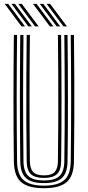

<svg xmlns="http://www.w3.org/2000/svg" viewBox="-20 -984 462 1011"><path d="M211.4 7Q127.6 7 90.8 -25.7Q54.1 -58.5 53 -133.8Q52 -215.1 51.5 -297.7Q50.9 -380.3 51 -463.8Q51.1 -547.3 51.6 -631.4Q52.1 -715.5 53 -800H69.9Q69.1 -720.4 68.4 -638Q67.8 -555.7 67.8 -471.7Q67.8 -387.8 68.3 -303.1Q68.9 -218.5 69.9 -134.1Q70.7 -65.1 104 -35.8Q137.4 -6.4 211.4 -6.4Q285.1 -6.4 318.4 -35.7Q351.7 -64.9 352.5 -134.1Q353.7 -216.3 354.1 -299.3Q354.6 -382.2 354.6 -465.5Q354.6 -548.9 354 -632.7Q353.4 -716.5 352.5 -800H369.4Q370.7 -688.5 371.2 -577.8Q371.7 -467.2 371.3 -356.4Q370.9 -245.6 369.4 -133.8Q368.3 -58.5 331.6 -25.7Q294.9 7 211.4 7ZM211.4 -19.9Q145.5 -19.9 116.5 -46.5Q87.6 -73.1 86.8 -134.3Q85.8 -217.5 85.2 -300.5Q84.7 -383.5 84.7 -466.6Q84.7 -549.7 85.3 -633Q86 -716.3 86.8 -800H103.6Q102.8 -719.6 102.2 -637Q101.6 -554.4 101.6 -470.6Q101.6 -386.9 102.1 -302.7Q102.6 -218.5 103.6 -134.4Q104.4 -80 129.6 -56.8Q154.7 -33.6 211.4 -33.6Q267.8 -33.6 292.9 -56.8Q317.9 -80 318.7 -134.4Q319.9 -216.7 320.4 -299.6Q320.8 -382.5 320.8 -465.8Q320.8 -549.2 320.2 -632.7Q319.6 -716.3 318.7 -800H335.6Q336.5 -716.1 337.1 -633.1Q337.7 -550.1 337.7 -467.2Q337.7 -384.3 337.3 -301.2Q336.9 -218.1 335.6 -134.3Q334.8 -73.1 305.9 -46.5Q277 -19.9 211.4 -19.9ZM211.4 -47.1Q163.7 -47.1 142.4 -67.3Q121.1 -87.6 120.5 -134.7Q119 -245.7 118.6 -356.2Q118.2 -466.8 118.8 -577.6Q119.4 -688.4 120.5 -800H137.4Q136.6 -720.2 136 -637.7Q135.4 -555.1 135.4 -471.2Q135.4 -387.3 135.9 -302.9Q136.4 -218.5 137.4 -135Q137.9 -95.8 154.7 -78.2Q171.6 -60.5 211.4 -60.5Q251 -60.5 267.7 -78.2Q284.5 -95.8 285 -135Q286.5 -245.5 286.9 -356Q287.3 -466.4 286.8 -577.5Q286.3 -688.5 285 -800H301.9Q302.7 -716.1 303.3 -633Q303.9 -549.9 303.9 -467Q303.9 -384.2 303.5 -301.3Q303.1 -218.5 301.9 -134.7Q301.3 -87.2 279.9 -67.1Q258.6 -47.1 211.4 -47.1ZM164.8 -845 76.1 -963.7H94.6L183.3 -845ZM93.3 -845 4.6 -963.7H23.1L111.8 -845ZM129 -845 40.3 -963.7H58.8L147.5 -845ZM314 -845 225.3 -963.7H243.8L332.5 -845ZM242.5 -845 153.8 -963.7H172.3L261 -845ZM278.3 -845 189.6 -963.7H208.1L296.8 -845Z"/></svg>

Font: Big Shoulders Inline Text SC Thin
Style: Regular
Weight: 100
Designer: Patric King
Foundry: XO Type Co
Version: Version 2.002